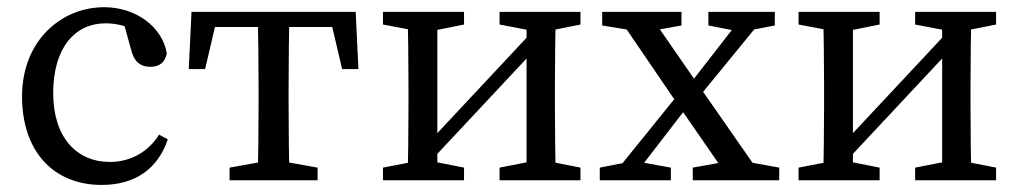

<svg xmlns="http://www.w3.org/2000/svg" viewBox="-20 -508 2871 541"><path d="M266.6 13.1C360.7 13.1 425.1 -32.5 452.8 -115.4L428.2 -128.5C397.3 -79.4 347.1 -51.7 289.7 -51.7C196.3 -51.7 129.9 -120.4 129.9 -245.8C129.9 -374.2 192 -442.3 277.3 -442.3C305.5 -442.3 339.1 -435.3 372.9 -417.5L325.4 -454.7L349.5 -367.7C356.3 -340.1 370.5 -319.8 403.8 -319.8C429.4 -319.8 444.8 -332.1 450.1 -357.7C437.4 -432 363.4 -487.7 273.5 -487.7C152.8 -487.7 42.1 -393.6 42.1 -236.2C42.1 -82.4 129.7 13.1 266.6 13.1Z M511.9 -313.3H557.9L595.7 -474.5L545 -431.9H956.9L906.2 -474.5L944 -313.3H989.9L982.2 -474.5H519.6L511.9 -313.3ZM626.9 0H874.9V-35.7L762.9 -55.7H738.9L626.9 -35.7V0ZM705.6 0H796.2C794.2 -45 793.2 -146.1 793.2 -210V-264.5C793.2 -328.5 794.2 -429.5 796.2 -474.5H705.6C707.6 -429.5 708.6 -328.5 708.6 -264.5V-210C708.6 -146.1 707.6 -45 705.6 0Z M1059.1 0H1287.5V-35.7L1186.2 -55.7H1162.7L1059.1 -35.7V0ZM1059.1 -438.9 1164.6 -418.9H1188.1L1287.5 -438.9V-474.5H1059.1V-438.9ZM1128 0H1212.3V-474.5H1128C1130 -429.5 1131 -328.5 1131 -264.5V-210C1131 -146.1 1130 -45 1128 0ZM1140.5 -56.1H1195.1L1534.2 -418.5H1479.5L1140.5 -56.1ZM1387.6 0H1615.6V-35.7L1513.9 -55.7H1490.4L1387.6 -35.7V0ZM1387.6 -438.9 1492.3 -418.9H1515.8L1615.6 -438.9V-474.5H1387.6V-438.9ZM1463.7 0H1546.6C1544.6 -45 1543.6 -146.1 1543.6 -210V-264.5C1543.6 -328.5 1544.6 -429.5 1546.6 -474.5H1463.7V0Z M1670 0H1870.3V-35.7L1777.7 -52.5H1756L1670 -35.7V0ZM1695.1 0H1756.9L1939.7 -237L1905.3 -260L1695.1 0ZM1932 0H2175.6V-35.7L2065.5 -55.7H2043.2L1932 -35.7V0ZM1937.6 -220.3 2145.4 -474.5H2081.7L1904.4 -246.3L1937.6 -220.3ZM2037.5 0H2134.8L1945 -272.5L1805.3 -474.5H1712.1L1890.9 -212.1L2037.5 0ZM1676.8 -436.2 1780.8 -419.2H1805.2L1900.2 -436.2V-474.5H1676.8V-436.2ZM1976 -436.2 2058.1 -420.2H2079.8L2163.2 -436.2V-474.5H1976V-436.2Z M2230.1 0H2458.5V-35.7L2357.2 -55.7H2333.7L2230.1 -35.7V0ZM2230.1 -438.9 2335.6 -418.9H2359.1L2458.5 -438.9V-474.5H2230.1V-438.9ZM2299 0H2383.3V-474.5H2299C2301 -429.5 2302 -328.5 2302 -264.5V-210C2302 -146.1 2301 -45 2299 0ZM2311.5 -56.1H2366.1L2705.2 -418.5H2650.5L2311.5 -56.1ZM2558.6 0H2786.6V-35.7L2684.9 -55.7H2661.4L2558.6 -35.7V0ZM2558.6 -438.9 2663.3 -418.9H2686.8L2786.6 -438.9V-474.5H2558.6V-438.9ZM2634.7 0H2717.6C2715.6 -45 2714.6 -146.1 2714.6 -210V-264.5C2714.6 -328.5 2715.6 -429.5 2717.6 -474.5H2634.7V0Z"/></svg>

Font: Source Serif Variable
Style: Regular
Weight: 389
Designer: Frank Grießhammer
Foundry: Adobe Systems Incorporated
Version: Version 3.001;hotconv 1.0.111;makeotfexe 2.5.65597